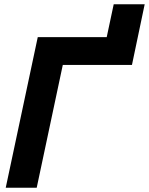

<svg xmlns="http://www.w3.org/2000/svg" viewBox="-20 -885 702 905"><path d="M7 0 158 -710H483L516 -865H662L602 -579H276L153 0Z"/></svg>

Font: Geist Mono Black
Style: Italic
Weight: 900
Italic angle: -12°
Monospace: yes
Designer: Basement.studio, Andrés Briganti, Mateo Zaragoza
Foundry: Basement.studio, Vercel, Andrés Briganti, Guido Ferreyra, Mateo Zaragoza
Version: Version 1.500; ttfautohint (v1.8.4.7-5d5b)